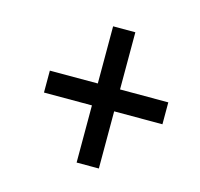

<svg xmlns="http://www.w3.org/2000/svg" viewBox="-72 -649 609 584"><g transform="rotate(15 232.5 -357.5)"><path d="M216 -143H286V-323H438V-392H286V-572H216V-392H65V-323H216Z"/></g></svg>

Font: Noto Serif Tamil Condensed
Style: Bold Italic
Weight: 700
Width: 3
Italic angle: -12°
Designer: Indian Type Foundry, Tom Grace, and the Monotype Design Team
Foundry: Monotype Imaging Inc.
Version: Version 2.003